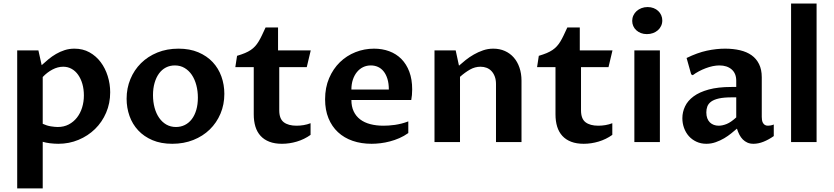

<svg xmlns="http://www.w3.org/2000/svg" viewBox="-20 -802 4707 1084"><path d="M221.2 -103Q244.1 -92.3 267.6 -88.6Q291 -85 306.2 -85Q340.8 -85 368.2 -99.4Q395.5 -113.8 414.6 -138.2Q433.6 -162.6 443.6 -194.8Q453.6 -227.1 453.6 -263.2Q453.6 -298.3 445.1 -328.1Q436.5 -357.9 421.1 -379.6Q405.8 -401.4 384.3 -413.3Q362.8 -425.3 336.9 -425.3Q306.2 -425.3 276.1 -409.4Q246.1 -393.6 221.2 -367.2ZM215.3 -434.1Q233.4 -450.7 253.4 -467.3Q273.4 -483.9 296.4 -497.3Q319.3 -510.7 345.2 -519Q371.1 -527.3 400.4 -527.3Q447.8 -527.3 485.1 -506.6Q522.5 -485.8 548.3 -451.4Q574.2 -417 588.1 -372.6Q602.1 -328.1 602.1 -280.8Q602.1 -218.8 579.1 -165.5Q556.2 -112.3 516.4 -73.5Q476.6 -34.7 423.3 -12.5Q370.1 9.8 309.6 9.8Q298.3 9.8 286.1 9Q273.9 8.3 262.2 6.8Q250.5 5.4 239.7 3.2Q229 1 221.2 -1.5V261.7H77.1V-517.6H196.8Z M952.6 9.8Q888.7 9.8 840.6 -10.7Q792.5 -31.2 760 -66.2Q727.5 -101.1 711.2 -147.2Q694.8 -193.4 694.8 -244.6Q694.8 -303.7 716.1 -355.2Q737.3 -406.7 775.9 -445.1Q814.5 -483.4 868.4 -505.4Q922.4 -527.3 987.8 -527.3Q1051.3 -527.3 1099.6 -506.8Q1147.9 -486.3 1180.7 -451.4Q1213.4 -416.5 1230 -370.1Q1246.6 -323.7 1246.6 -272Q1246.6 -211.9 1224.9 -160.4Q1203.1 -108.9 1164.3 -71Q1125.5 -33.2 1071.5 -11.7Q1017.6 9.8 952.6 9.8ZM973.6 -85Q1000.5 -85 1023.2 -96.2Q1045.9 -107.4 1062.5 -128.9Q1079.1 -150.4 1088.1 -181.2Q1097.2 -211.9 1097.2 -251Q1097.2 -288.1 1088.4 -321.3Q1079.6 -354.5 1063 -379.2Q1046.4 -403.8 1022.2 -418.2Q998 -432.6 967.3 -432.6Q939.5 -432.6 916.7 -420.9Q894 -409.2 877.9 -387.2Q861.8 -365.2 852.8 -334.2Q843.8 -303.2 843.8 -265.1Q843.8 -226.6 852.8 -193.6Q861.8 -160.6 878.7 -136.5Q895.5 -112.3 919.4 -98.6Q943.4 -85 973.6 -85Z M1412.6 -422.9H1308.6L1318.4 -486.8Q1344.2 -494.6 1363 -502.4Q1381.8 -510.3 1395.8 -519.8Q1409.7 -529.3 1420.2 -540.8Q1430.7 -552.2 1439.9 -567.4Q1449.2 -582.5 1458.5 -602.1Q1467.8 -621.6 1479.5 -647H1549.8V-517.6H1734.4L1711.9 -422.9H1556.6V-179.2Q1556.6 -131.3 1582.3 -111.8Q1607.9 -92.3 1654.3 -92.3Q1674.3 -92.3 1694.6 -95.7Q1714.8 -99.1 1733.4 -106.4V-40.5Q1697.8 -15.1 1656 -2.7Q1614.3 9.8 1571.8 9.8Q1531.2 9.8 1501.2 -1.7Q1471.2 -13.2 1451.4 -34.7Q1431.6 -56.2 1422.1 -86.9Q1412.6 -117.7 1412.6 -156.7Z M2285.2 -50.8Q2261.2 -33.7 2234.9 -22.2Q2208.5 -10.7 2181.6 -3.7Q2154.8 3.4 2128.4 6.6Q2102.1 9.8 2078.1 9.8Q2019.5 9.8 1971.2 -6.8Q1922.9 -23.4 1888.2 -55.7Q1853.5 -87.9 1834.5 -134.5Q1815.4 -181.2 1815.4 -241.2Q1815.4 -307.6 1838.1 -360.6Q1860.8 -413.6 1898.9 -450.7Q1937 -487.8 1987.1 -507.6Q2037.1 -527.3 2091.8 -527.3Q2138.2 -527.3 2177.7 -512.7Q2217.3 -498 2246.1 -469Q2274.9 -439.9 2291 -397Q2307.1 -354 2307.1 -297.4Q2307.1 -280.8 2305.7 -265.4Q2304.2 -250 2301.8 -237.3H1963.9Q1963.9 -200.7 1976.8 -173.3Q1989.7 -146 2013.4 -127.9Q2037.1 -109.9 2070.6 -101.1Q2104 -92.3 2144.5 -92.3Q2157.7 -92.3 2174.3 -93.3Q2190.9 -94.2 2209.5 -96.9Q2228 -99.6 2247.3 -104.5Q2266.6 -109.4 2285.2 -116.7ZM2175.3 -296.4Q2175.3 -330.6 2167.5 -356.2Q2159.7 -381.8 2146 -398.9Q2132.3 -416 2113.8 -424.3Q2095.2 -432.6 2073.7 -432.6Q2049.8 -432.6 2029.8 -422.9Q2009.8 -413.1 1995.1 -395Q1980.5 -377 1972.2 -352.1Q1963.9 -327.1 1963.9 -296.4Z M2433.1 -517.6H2552.7L2571.3 -431.2Q2587.9 -446.3 2609.1 -463.1Q2630.4 -480 2655 -494.1Q2679.7 -508.3 2707.3 -517.8Q2734.9 -527.3 2765.1 -527.3Q2800.8 -527.3 2830.3 -514.2Q2859.9 -501 2880.6 -477.3Q2901.4 -453.6 2912.8 -420.2Q2924.3 -386.7 2924.3 -346.7V0H2780.3V-327.6Q2780.3 -351.6 2773.4 -369.9Q2766.6 -388.2 2754.9 -400.6Q2743.2 -413.1 2727.3 -419.2Q2711.4 -425.3 2692.9 -425.3Q2661.6 -425.3 2633.3 -409.2Q2605 -393.1 2577.1 -368.2V0H2433.1Z M3116.2 -422.9H3012.2L3022 -486.8Q3047.9 -494.6 3066.7 -502.4Q3085.4 -510.3 3099.4 -519.8Q3113.3 -529.3 3123.8 -540.8Q3134.3 -552.2 3143.6 -567.4Q3152.8 -582.5 3162.1 -602.1Q3171.4 -621.6 3183.1 -647H3253.4V-517.6H3438L3415.5 -422.9H3260.3V-179.2Q3260.3 -131.3 3285.9 -111.8Q3311.5 -92.3 3357.9 -92.3Q3377.9 -92.3 3398.2 -95.7Q3418.5 -99.1 3437 -106.4V-40.5Q3401.4 -15.1 3359.6 -2.7Q3317.9 9.8 3275.4 9.8Q3234.9 9.8 3204.8 -1.7Q3174.8 -13.2 3155 -34.7Q3135.3 -56.2 3125.7 -86.9Q3116.2 -117.7 3116.2 -156.7Z M3561.5 -517.6H3705.6V0H3561.5ZM3632.3 -609.4Q3613.8 -609.4 3598.6 -615.2Q3583.5 -621.1 3572.5 -631.1Q3561.5 -641.1 3555.4 -654.8Q3549.3 -668.5 3549.3 -684.1Q3549.3 -700.2 3555.9 -714.6Q3562.5 -729 3574.2 -739.5Q3585.9 -750 3601.8 -756.1Q3617.7 -762.2 3636.2 -762.2Q3654.8 -762.2 3669.9 -756.3Q3685.1 -750.5 3696 -740.2Q3707 -730 3713.1 -716.1Q3719.2 -702.1 3719.2 -686.5Q3719.2 -669.9 3712.6 -655.8Q3706.1 -641.6 3694.3 -631.3Q3682.6 -621.1 3666.7 -615.2Q3650.9 -609.4 3632.3 -609.4Z M4140.6 -75.7Q4127 -64 4108.6 -49.1Q4090.3 -34.2 4068.4 -21.2Q4046.4 -8.3 4021 0.7Q3995.6 9.8 3967.8 9.8Q3937 9.8 3911.9 -2Q3886.7 -13.7 3869.1 -33.4Q3851.6 -53.2 3842 -79.6Q3832.5 -106 3832.5 -134.8Q3832.5 -169.4 3847.7 -201.4Q3862.8 -233.4 3895.8 -257.8Q3928.7 -282.2 3981.4 -296.6Q4034.2 -311 4109.4 -311H4136.7V-346.2Q4136.7 -387.7 4110.6 -410.2Q4084.5 -432.6 4041.5 -432.6Q4023.9 -432.6 4003.9 -428.5Q3983.9 -424.3 3964.1 -416.7Q3944.3 -409.2 3925.5 -399.2Q3906.7 -389.2 3891.1 -377.4L3882.3 -382.3L3856.4 -474.6Q3917.5 -504.4 3970.9 -515.9Q4024.4 -527.3 4073.7 -527.3Q4119.6 -527.3 4158 -518.3Q4196.3 -509.3 4223.4 -490Q4250.5 -470.7 4265.6 -439.9Q4280.8 -409.2 4280.8 -365.7V-142.1Q4280.8 -133.8 4282 -125Q4283.2 -116.2 4287.1 -108.9Q4291 -101.6 4297.9 -96.9Q4304.7 -92.3 4315.9 -92.3Q4322.8 -92.3 4331.1 -93.8Q4339.4 -95.2 4348.6 -99.1V-33.7Q4319.3 -13.2 4290.3 -1.7Q4261.2 9.8 4233.9 9.8Q4214.4 9.8 4199.7 3.2Q4185.1 -3.4 4173.8 -14.6Q4162.6 -25.9 4154.5 -41.5Q4146.5 -57.1 4140.6 -75.7ZM4136.7 -252.4H4111.8Q4066.9 -252.4 4038.8 -246.1Q4010.7 -239.7 3995.1 -228.3Q3979.5 -216.8 3973.6 -201.2Q3967.8 -185.5 3967.8 -167.5Q3967.8 -148.4 3973.1 -134.3Q3978.5 -120.1 3988 -110.8Q3997.6 -101.6 4010.3 -96.9Q4022.9 -92.3 4037.6 -92.3Q4058.6 -92.3 4082.8 -102.1Q4106.9 -111.8 4136.7 -139.2Z M4446.3 -782.2H4590.3V0H4446.3Z"/></svg>

Font: Proza Libre
Style: SemiBold
Weight: 600
Designer: Jasper de Waard
Foundry: Jasper de Waard
Version: Version 1.000; ttfautohint (v1.4.1.8-43bc) -l 8 -r 50 -G 200